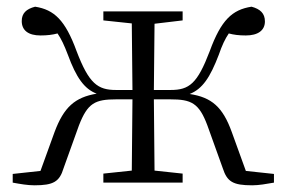

<svg xmlns="http://www.w3.org/2000/svg" viewBox="-20 -546 856 574"><path d="M289 -485 374 -476 376 -277H327C272 -277 246 -296 209 -393C175 -486 142 -517 85 -526C58 -519 45 -506 45 -483C45 -455 65 -440 101 -440C121 -440 137 -442 152 -446C163 -430 172 -411 183 -382C208 -314 232 -280 269 -266C204 -255 171 -226 143 -151L101 -35L18 -26V0C40 4 62 8 83 8C140 8 158 -3 170 -43L216 -171C242 -238 264 -249 328 -249H376L374 -36L289 -27V0H526V-27L442 -36L440 -249H489C552 -249 575 -238 600 -171L646 -43C659 -3 676 8 734 8C754 8 776 4 799 0V-26L715 -35L673 -151C646 -226 613 -255 547 -265C585 -280 608 -314 634 -382C644 -411 653 -430 664 -446C679 -442 694 -440 715 -440C751 -440 772 -455 772 -482C772 -506 758 -519 732 -526C674 -517 641 -486 607 -393C570 -296 546 -277 490 -277H440L442 -475L526 -485V-512H289Z"/></svg>

Font: Source Han Serif CN Light
Style: Regular
Weight: 300
Designer: Ryoko NISHIZUKA 西塚涼子 (kana & ideographs); Frank Grießhammer (Latin, Greek & Cyrillic); Wenlong ZHANG 张文龙 (bopomofo); San
Foundry: Adobe
Version: Version 2.003;hotconv 1.1.1;makeotfexe 2.6.0